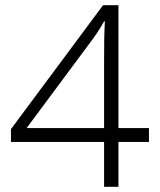

<svg xmlns="http://www.w3.org/2000/svg" viewBox="-20 -809 612 736"><path d="M551 -265H434V-93H379V-265H22V-314L375 -789H434V-318H551ZM379 -318V-566Q379 -619 379.5 -655Q380 -691 382 -727H379Q367 -705 352.5 -683.5Q338 -662 322 -641L82 -318Z"/></svg>

Font: Noto Sans Kannada UI Light
Style: Regular
Weight: 300
Designer: Jelle Bosma - Monotype Design Team
Foundry: Monotype Imaging Inc.
Version: Version 2.005; ttfautohint (v1.8.4.7-5d5b)